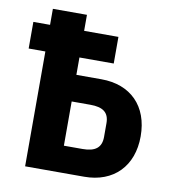

<svg xmlns="http://www.w3.org/2000/svg" viewBox="-79 -768 758 838"><g transform="rotate(10 300.0 -349.0)"><path d="M88 0H350C480 0 562 -84 562 -216C562 -350 480 -432 350 -432H239V-509H391V-627H239V-698H88V-627H14V-509H88ZM239 -118V-314H322C377 -314 405 -295 405 -247V-186C405 -138 377 -118 322 -118Z"/></g></svg>

Font: IBM Plex Mono
Style: Bold
Weight: 700
Monospace: yes
Designer: Mike Abbink, Paul van der Laan, Pieter van Rosmalen
Foundry: Bold Monday
Version: Version 2.004